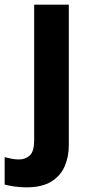

<svg xmlns="http://www.w3.org/2000/svg" viewBox="-73 -566 391 826"><path d="M40 240Q16 240 -9.5 236.5Q-35 233 -53 228V110Q-37 114 -22.5 117Q-8 120 9 120Q36 120 55 103Q74 86 74 36V-546H223V59Q223 109 205 150Q187 191 147 215.5Q107 240 40 240Z"/></svg>

Font: Noto Sans Syriac Eastern
Style: Bold
Weight: 700
Designer: Patrick Giasson and the Monotype Design Team
Foundry: Monotype Imaging Inc.
Version: Version 3.001